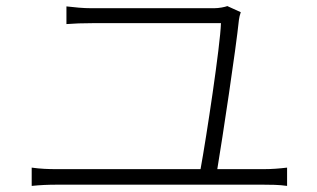

<svg xmlns="http://www.w3.org/2000/svg" viewBox="-20 -679 1040 630"><path d="M693 -124C710 -226 754 -517 764 -614C765 -621 767 -631 770 -639L726 -659C718 -656 699 -652 682 -652H282C250 -652 226 -655 198 -658V-600C226 -602 248 -603 283 -603H705C703 -531 657 -227 638 -124H165C139 -124 112 -125 84 -129V-69C113 -72 139 -73 165 -73H845C863 -73 896 -73 922 -69V-129C897 -126 872 -124 845 -124Z"/></svg>

Font: Noto Sans CJK JP Light
Style: Regular
Weight: 300
Designer: Ryoko NISHIZUKA (kana & ideographs); Paul D. Hunt (Latin, Greek & Cyrillic); Wenlong ZHANG (bopomofo); Sandoll Communica
Foundry: Adobe Systems Incorporated
Version: Version 1.004;PS 1.004;hotconv 1.0.82;makeotf.lib2.5.63406